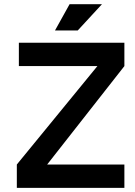

<svg xmlns="http://www.w3.org/2000/svg" viewBox="-20 -904 650 924"><path d="M578.6 -698.2V-585.9L207 -112.3H578.6V0H61V-112.3L448.7 -585.9H70.8V-698.2ZM314.9 -883.8H470.7L354 -757.3H244.6Z"/></svg>

Font: SansationBold
Style: Bold
Weight: 700
Designer: Bernd Montag
Version: Version 1.301